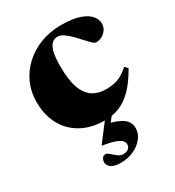

<svg xmlns="http://www.w3.org/2000/svg" viewBox="-180 -617 879 964"><g transform="rotate(-30 259.5 -135.0)"><path d="M321.5 -510Q389.5 -510 429.5 -495.5Q469.5 -481 486.8 -459.2Q504 -437.5 504 -415Q504 -394.5 493.5 -379.2Q483 -364 466.8 -355.2Q450.5 -346.5 433 -346.5Q424 -346.5 411 -359Q398 -371.5 382 -389.5Q366 -407.5 348 -425.5Q330 -443.5 312 -456Q294 -468.5 277 -468.5Q259 -468.5 245 -456.5Q231 -444.5 223.2 -415Q215.5 -385.5 215.5 -332Q215.5 -253.5 232.2 -206.5Q249 -159.5 281 -138.5Q313 -117.5 357.5 -117.5Q398.5 -117.5 427.2 -128Q456 -138.5 492 -169.5L508 -153Q472 -90 435.8 -53.2Q399.5 -16.5 360.2 -0.8Q321 15 275 15Q198 15 141.2 -16Q84.5 -47 53.5 -103.5Q22.5 -160 22.5 -237Q22.5 -295 45.2 -345Q68 -395 108.8 -432Q149.5 -469 203.8 -489.5Q258 -510 321.5 -510ZM238 239.5Q199 239.5 182 226.2Q165 213 165 194.5Q165 182.5 172 172.5Q179 162.5 193.5 162.5Q200 162.5 212 173.8Q224 185 239.2 196.5Q254.5 208 270 208Q288.5 208 299.8 199Q311 190 311 173.5Q311 163.5 303.2 153.8Q295.5 144 271.2 134.5Q247 125 198 117V113.5L303.5 -24.5H343.5L246.5 98.5L265 32.5Q317 44 343.5 58.2Q370 72.5 379.2 89.2Q388.5 106 388.5 125.5Q388.5 155.5 368 181.8Q347.5 208 313.2 223.8Q279 239.5 238 239.5Z"/></g></svg>

Font: Newsreader 60pt ExtraBold
Style: Regular
Weight: 800
Designer: Hugues Gentile
Foundry: Production Type
Version: Version 1.003